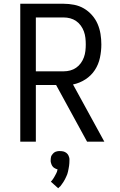

<svg xmlns="http://www.w3.org/2000/svg" viewBox="-20 -755 640 1023"><path d="M88 0V-735H319Q347 -735 375 -729.5Q403 -724 427 -710Q451 -696 470 -674.5Q489 -653 500 -627.5Q511 -602 515.5 -574Q520 -546 520 -518Q520 -483 512.5 -447.5Q505 -412 485.5 -382Q466 -352 435 -332Q404 -312 369 -305L536 0H444L279 -302H171V0ZM319 -375Q337 -375 354 -379.5Q371 -384 385.5 -394Q400 -404 410.5 -418.5Q421 -433 427 -449.5Q433 -466 435 -483.5Q437 -501 437 -518Q437 -536 435 -553.5Q433 -571 427 -587.5Q421 -604 410.5 -618.5Q400 -633 385.5 -643Q371 -653 354 -657.5Q337 -662 319 -662H171V-375ZM290 248 251 213Q255 209 258 205Q261 201 264 196.5Q267 192 269.5 187.5Q272 183 274.5 178.5Q277 174 280 168Q283 162 284 159V157L287 148L277 144Q273 142 269.5 140Q266 138 263 135Q260 132 258 128.5Q256 125 254.5 121.5Q253 118 251.5 112.5Q250 107 250 105V99Q250 94 250.5 89.5Q251 85 252 80.5Q253 76 255.5 72.5Q258 69 261 65Q264 61 267.5 58.5Q271 56 275 54Q279 52 285 51Q291 50 293 50H300Q304 50 309 50.5Q314 51 318 52Q322 53 326 55Q330 57 334 60Q338 63 340.5 66.5Q343 70 345 74Q347 78 348.5 83.5Q350 89 350 91V99Q350 107 349.5 114.5Q349 122 348 129Q347 136 345.5 143.5Q344 151 342.5 158.5Q341 166 338.5 173Q336 180 332.5 187Q329 194 326 200.5Q323 207 318.5 213.5Q314 220 308.5 228Q303 236 301 238L297 241Z"/></svg>

Font: R Plex Mono
Style: Regular
Weight: 400
Monospace: yes
Designer: Belleve Invis
Foundry: Belleve Invis
Version: Version 31.8.0